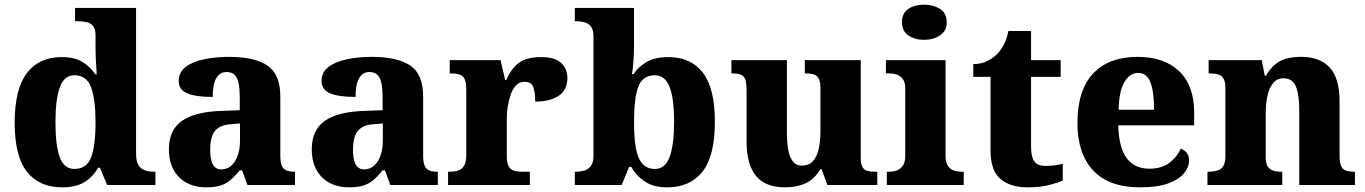

<svg xmlns="http://www.w3.org/2000/svg" viewBox="-20 -794 5860 824"><path d="M247 10Q149 10 96 -56.5Q43 -123 43 -267Q43 -412 95.5 -480.5Q148 -549 244 -549Q300 -549 334 -528Q368 -507 389 -475H395Q393 -501 391.5 -534Q390 -567 390 -593V-643Q390 -670 379 -683Q368 -696 350 -699.5Q332 -703 310 -703H302V-760H564V-133Q564 -103 573.5 -86.5Q583 -70 600.5 -63.5Q618 -57 641 -57H647V0H440L409 -74H401Q379 -35 342.5 -12.5Q306 10 247 10ZM299 -69Q352 -69 371 -118.5Q390 -168 390 -270Q390 -367 371 -419Q352 -471 299 -471Q255 -471 236.5 -419Q218 -367 218 -269Q218 -169 236.5 -119Q255 -69 299 -69Z M863 10Q819 10 783.5 -8Q748 -26 726.5 -62.5Q705 -99 705 -154Q705 -236 760.5 -275Q816 -314 928 -318L1009 -321V-375Q1009 -410 1004.5 -434.5Q1000 -459 987.5 -472Q975 -485 952 -485Q932 -485 918.5 -472Q905 -459 899 -435Q893 -411 893 -378Q820 -378 783.5 -393.5Q747 -409 747 -446Q747 -484 776.5 -506.5Q806 -529 855 -539.5Q904 -550 962 -550Q1073 -550 1128 -512.5Q1183 -475 1183 -381V-128Q1183 -100 1188.5 -85Q1194 -70 1207 -63.5Q1220 -57 1242 -57H1246V0H1042L1019 -63H1009Q987 -36 967.5 -20Q948 -4 924 3Q900 10 863 10ZM929 -67Q954 -67 972 -82.5Q990 -98 1000 -126Q1010 -154 1010 -191V-264L971 -261Q938 -259 918 -246Q898 -233 890 -209Q882 -185 882 -151Q882 -124 887 -105Q892 -86 902.5 -76.5Q913 -67 929 -67Z M1476 10Q1432 10 1396.5 -8Q1361 -26 1339.5 -62.5Q1318 -99 1318 -154Q1318 -236 1373.5 -275Q1429 -314 1541 -318L1622 -321V-375Q1622 -410 1617.5 -434.5Q1613 -459 1600.5 -472Q1588 -485 1565 -485Q1545 -485 1531.5 -472Q1518 -459 1512 -435Q1506 -411 1506 -378Q1433 -378 1396.5 -393.5Q1360 -409 1360 -446Q1360 -484 1389.5 -506.5Q1419 -529 1468 -539.5Q1517 -550 1575 -550Q1686 -550 1741 -512.5Q1796 -475 1796 -381V-128Q1796 -100 1801.5 -85Q1807 -70 1820 -63.5Q1833 -57 1855 -57H1859V0H1655L1632 -63H1622Q1600 -36 1580.5 -20Q1561 -4 1537 3Q1513 10 1476 10ZM1542 -67Q1567 -67 1585 -82.5Q1603 -98 1613 -126Q1623 -154 1623 -191V-264L1584 -261Q1551 -259 1531 -246Q1511 -233 1503 -209Q1495 -185 1495 -151Q1495 -124 1500 -105Q1505 -86 1515.5 -76.5Q1526 -67 1542 -67Z M1903 0V-57H1907Q1930 -57 1946 -62Q1962 -67 1971.5 -82.5Q1981 -98 1981 -129V-411Q1981 -441 1973.5 -455.5Q1966 -470 1951 -474.5Q1936 -479 1914 -479H1910V-536H2128L2148 -451H2153Q2168 -485 2187.5 -507Q2207 -529 2235 -539Q2263 -549 2303 -549Q2361 -549 2388 -524Q2415 -499 2415 -459Q2415 -408 2378 -383Q2341 -358 2277 -358Q2277 -399 2268.5 -421Q2260 -443 2231 -443Q2209 -443 2194.5 -427.5Q2180 -412 2171.5 -387.5Q2163 -363 2159 -336Q2155 -309 2155 -286V-124Q2155 -95 2163 -80.5Q2171 -66 2186 -61.5Q2201 -57 2220 -57H2254V0Z M2843 10Q2785 10 2748 -14.5Q2711 -39 2689 -78H2680L2648 0H2447V-57H2453Q2471 -57 2488 -62Q2505 -67 2516 -82Q2527 -97 2527 -126V-636Q2527 -665 2517 -679Q2507 -693 2489.5 -698Q2472 -703 2451 -703H2447V-760H2701V-594Q2701 -578 2700 -556Q2699 -534 2697 -513Q2695 -492 2692 -476H2699Q2720 -508 2756 -528.5Q2792 -549 2848 -549Q2945 -549 2996.5 -482Q3048 -415 3048 -271Q3048 -125 2995 -57.5Q2942 10 2843 10ZM2791 -69Q2835 -69 2854 -121Q2873 -173 2873 -272Q2873 -372 2853.5 -421.5Q2834 -471 2790 -471Q2738 -471 2719.5 -422Q2701 -373 2701 -271Q2701 -206 2708.5 -161Q2716 -116 2736 -92.5Q2756 -69 2791 -69Z M3350 10Q3265 10 3224.5 -39Q3184 -88 3184 -189V-407Q3184 -436 3179 -451.5Q3174 -467 3160.5 -473Q3147 -479 3122 -479H3119V-536H3357V-225Q3357 -182 3363 -150.5Q3369 -119 3383 -101Q3397 -83 3422 -83Q3450 -83 3467.5 -101Q3485 -119 3493 -152.5Q3501 -186 3501 -231V-418Q3501 -446 3492.5 -459Q3484 -472 3470 -475.5Q3456 -479 3437 -479H3434V-536H3674V-118Q3674 -90 3681.5 -77Q3689 -64 3703 -60.5Q3717 -57 3735 -57H3745V0H3531L3506 -68H3501Q3475 -25 3437.5 -7.5Q3400 10 3350 10Z M3786 0V-57H3798Q3815 -57 3830 -63Q3845 -69 3855 -83.5Q3865 -98 3865 -126V-416Q3865 -441 3854.5 -455Q3844 -469 3829 -474Q3814 -479 3798 -479H3782V-536H4038V-125Q4038 -98 4047.5 -83Q4057 -68 4073 -62.5Q4089 -57 4105 -57H4116V0ZM3946 -623Q3906 -623 3878.5 -642Q3851 -661 3851 -698Q3851 -738 3878.5 -756Q3906 -774 3946 -774Q3985 -774 4014 -756Q4043 -738 4043 -698Q4043 -661 4014 -642Q3985 -623 3946 -623Z M4389 10Q4317 10 4274 -25.5Q4231 -61 4231 -149V-464H4157V-519Q4194 -519 4221 -534Q4248 -549 4262 -565Q4277 -580 4289 -604Q4301 -628 4308 -661H4405V-536H4532V-464H4405V-164Q4405 -122 4418.5 -102Q4432 -82 4467 -82Q4487 -82 4506 -84.5Q4525 -87 4541 -91V-19Q4524 -11 4485 -0.5Q4446 10 4389 10Z M4873 10Q4739 10 4671.5 -62.5Q4604 -135 4604 -266Q4604 -407 4671.5 -478.5Q4739 -550 4862 -550Q4975 -550 5040 -489Q5105 -428 5105 -309V-256H4779Q4782 -159 4816 -114.5Q4850 -70 4913 -70Q4964 -70 4997.5 -94.5Q5031 -119 5047 -156Q5064 -150 5073.5 -137.5Q5083 -125 5083 -106Q5083 -77 5061.5 -50.5Q5040 -24 4994 -7Q4948 10 4873 10ZM4933 -323Q4933 -399 4917.5 -440Q4902 -481 4865 -481Q4828 -481 4805 -441Q4782 -401 4781 -323Z M5162 0V-57H5165Q5188 -57 5204.5 -62Q5221 -67 5230 -81.5Q5239 -96 5239 -125V-415Q5239 -443 5231 -456.5Q5223 -470 5208 -474.5Q5193 -479 5171 -479H5167V-536H5395L5408 -469H5413Q5430 -498 5450.5 -516Q5471 -534 5499 -542Q5527 -550 5565 -550Q5644 -550 5686.5 -504.5Q5729 -459 5729 -358V-127Q5729 -97 5735.5 -82Q5742 -67 5756 -62Q5770 -57 5792 -57H5795V0H5556V-323Q5556 -388 5541.5 -423Q5527 -458 5488 -458Q5460 -458 5443 -436.5Q5426 -415 5419 -380.5Q5412 -346 5412 -305V-122Q5412 -94 5420 -80.5Q5428 -67 5443 -62Q5458 -57 5480 -57H5483V0Z"/></svg>

Font: Noto Serif Tibetan ExtraBold
Style: Regular
Weight: 800
Version: Version 2.103